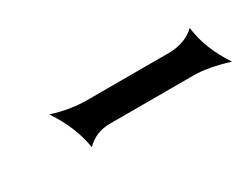

<svg xmlns="http://www.w3.org/2000/svg" viewBox="-26 -256 381 290"><g transform="rotate(-30 164.5 -111.0)"><path d="M268 -87H122Q98 -87 81 -70Q75 -108 50 -145Q81 -135 111 -135H257Q284 -137 299 -152Q304 -113 329 -76Q293 -87 268 -87Z"/></g></svg>

Font: RIT Indira
Style: Bold
Weight: 700
Designer: Sudheer S
Version: 0.9